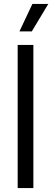

<svg xmlns="http://www.w3.org/2000/svg" viewBox="-20 -958 266 978"><path d="M70 0V-729H150V0ZM79 -798 145 -938H226L142 -798Z"/></svg>

Font: Mona Sans SemiCondensed
Style: Regular
Weight: 400
Width: 4
Designer: Deni Anggara
Foundry: GitHub
Version: Version 2.000